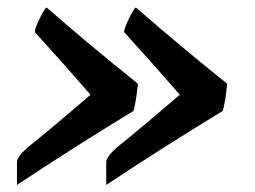

<svg xmlns="http://www.w3.org/2000/svg" viewBox="-20 -494 696 525"><path d="M26.4 11.7V-50.3Q26.4 -65.9 58.6 -93.3Q128.9 -149.9 227.5 -234.9Q159.2 -314 75.2 -406.2Q75.2 -416 88.6 -443.6Q102.1 -471.2 107.4 -473.6Q224.1 -371.6 356.9 -265.1Q353 -221.2 345.2 -190.9Q173.8 -86.4 26.4 11.7ZM270.5 11.7V-50.3Q270.5 -65.9 302.7 -93.3Q373 -149.9 471.7 -234.9Q403.3 -314 319.3 -406.2Q319.3 -416 332.8 -443.6Q346.2 -471.2 351.6 -473.6Q468.3 -371.6 601.1 -265.1Q597.2 -221.2 589.4 -190.9Q418 -86.4 270.5 11.7Z"/></svg>

Font: Emblema One
Style: Regular
Weight: 400
Designer: Riccardo De Franceschi
Foundry: Riccardo De Franceschi
Version: Version 1.003